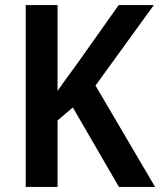

<svg xmlns="http://www.w3.org/2000/svg" viewBox="-20 -734 629 754"><path d="M589 0 355 -398 584 -714H446L286 -488C257 -447 228 -410 206 -377V-714H81V0H206V-261L266 -312L447 0Z"/></svg>

Font: Noto Sans Lao Looped SemiCondensed SemiBold
Style: Regular
Weight: 600
Width: 4
Designer: Mark Frömberg, Ben Mitchell
Foundry: The Fontpad Ltd
Version: Version 1.002